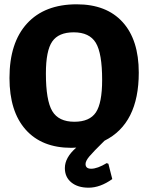

<svg xmlns="http://www.w3.org/2000/svg" viewBox="-20 -675 687 891"><path d="M391 196Q341 196 311 171.5Q281 147 281 105Q281 56 334 10Q330 10 322.5 10.5Q315 11 311 11Q174 11 99 -73.5Q24 -158 24 -313Q24 -477 105.5 -566Q187 -655 336 -655Q474 -655 549 -572.5Q624 -490 624 -338Q624 -101 465 -22Q412 30 394.5 51Q377 72 377 86Q377 108 403 108Q432 108 475 82L483 85L501 156Q445 196 391 196ZM322 -525Q252 -525 222.5 -482.5Q193 -440 193 -334Q193 -209 222.5 -159.5Q252 -110 325 -110Q396 -110 425 -153.5Q454 -197 454 -304Q454 -428 424.5 -476.5Q395 -525 322 -525Z"/></svg>

Font: Alegreya Sans SC ExtraBold
Style: Regular
Weight: 800
Designer: Juan Pablo del Peral
Foundry: Huerta Tipografica
Version: Version 2.007